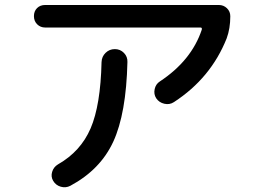

<svg xmlns="http://www.w3.org/2000/svg" viewBox="-20 -740 1040 782"><path d="M164.1 -627.9Q144.5 -627.9 131.3 -641.1Q118.2 -654.3 118.2 -674.3Q118.2 -694.3 130.9 -707Q143.6 -719.7 164.1 -719.7H871.1Q890.6 -719.7 904.3 -706.5Q918 -693.4 918 -673.8Q918 -624 903.3 -584Q838.9 -421.9 688.5 -324.2Q670.9 -312.5 649.4 -317.4Q627.9 -322.3 616.2 -339.8Q605.5 -356.4 609.9 -377Q614.3 -397.5 630.9 -408.2Q759.8 -493.2 801.8 -619.1Q803.7 -627.9 796.9 -627.9ZM393.6 -487.3Q394.5 -509.8 410.2 -524.9Q425.8 -540 447.8 -540Q469.7 -540 484.9 -524.4Q500 -508.8 499 -487.3Q494.1 -277.3 441.4 -163.1Q388.7 -48.8 266.6 16.6Q248 26.4 227.5 20.5Q207 14.6 196.3 -3.9Q186.5 -20.5 192.4 -40Q198.2 -59.6 215.8 -70.3Q308.6 -123 349.1 -217.3Q389.6 -311.5 393.6 -487.3Z"/></svg>

Font: Rounded Mgen+ 1m medium
Style: Regular
Weight: 500
Designer: [Source Han Sans]
Ryoko NISHIZUKA  (kana & ideographs); Paul D. Hunt (Latin, Greek & Cyrillic); Wenlong ZHANG  (bopomofo
Version: Version 1.059.20150602